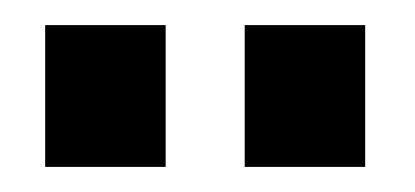

<svg xmlns="http://www.w3.org/2000/svg" viewBox="-20 -743 331 153"><path d="M112 -723H16V-610H112ZM271 -723H175V-610H271Z"/></svg>

Font: United Sans Medium
Style: Regular
Weight: 500
Designer: Pablo Impallari, Rodrigo Fuenzalida (Modified by Dan O. Williams)
Version: Version 1.000;PS 001.000;hotconv 1.0.88;makeotf.lib2.5.64775